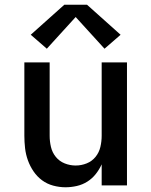

<svg xmlns="http://www.w3.org/2000/svg" viewBox="-20 -784 640 812"><path d="M257 8Q231 8 205 1Q179 -6 158 -21.5Q137 -37 122 -59Q107 -81 98 -106Q89 -131 86 -157.5Q83 -184 83 -210V-520H190V-210Q190 -186 195.5 -162.5Q201 -139 216 -120.5Q231 -102 253.5 -93Q276 -84 300 -84Q324 -84 346.5 -93Q369 -102 384 -120.5Q399 -139 404.5 -162.5Q410 -186 410 -210V-520H517V0H410V-89Q400 -67 385 -48Q370 -29 349.5 -16Q329 -3 305 2.5Q281 8 257 8ZM178 -578 110 -637 252 -764H348L490 -637L422 -578L300 -712Z"/></svg>

Font: Iosevka SS04 Semibold Extended
Style: Regular
Weight: 600
Width: 7
Monospace: yes
Designer: Belleve Invis
Foundry: Belleve Invis
Version: Version 19.0.0; ttfautohint (v1.8.4)